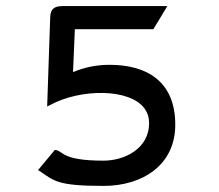

<svg xmlns="http://www.w3.org/2000/svg" viewBox="-20 -600 719 631"><path d="M143 -254C245 -310 409 -310 456 -242C465 -229 470 -214 470 -195C470 -112 390 -72 320 -72C181 -72 188 -104 163 -107H160L105 -41L110 -38C157 -7 164 11 320 11C449 11 556 -58 556 -190C556 -334 461 -387 340 -387C293 -387 253 -377 220 -363L226 -504H484L530 -580H186C158 -580 146 -570 145 -544L135 -250Z"/></svg>

Font: Charger Monospace
Style: Regular
Weight: 400
Designer: Jasper
Foundry: Cannot Into Space Fonts
Version: Version 0.980